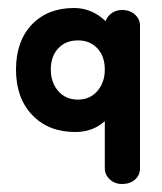

<svg xmlns="http://www.w3.org/2000/svg" viewBox="-20 -320 405 480"><path d="M168 10Q101 10 60.5 -32.5Q20 -75 20 -146Q20 -217 59.5 -258.5Q99 -300 165 -300Q210 -300 244 -267Q248 -279 259 -287Q270 -295 285 -295Q305 -295 317.5 -283.5Q330 -272 330 -256V101Q330 118 317.5 129Q305 140 285 140Q267 140 254.5 128.5Q242 117 242 100V-17Q212 10 168 10ZM175 -71Q205 -71 223.5 -92.5Q242 -114 242 -146Q242 -179 223.5 -199Q205 -219 175 -219Q144 -219 125.5 -199Q107 -179 107 -146Q107 -114 125.5 -92.5Q144 -71 175 -71Z"/></svg>

Font: Dongle
Style: Bold
Weight: 700
Designer: Yanghee Ryu
Foundry: Yanghee Ryu
Version: Version 2.000